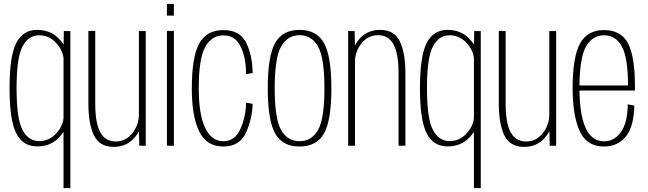

<svg xmlns="http://www.w3.org/2000/svg" viewBox="-20 -756 3360 996"><path d="M309.5 220V-72Q299 -55 281.5 -38Q239 3.5 172.5 3.5Q99 3.5 64.2 -64.8Q29.5 -133 29.5 -298.5Q29.5 -464.5 64.2 -532.8Q99 -601 172.5 -601Q239 -601 281.5 -559Q299.5 -542 310 -524.5L311 -595H345V220ZM309.5 -454Q306 -494 273 -531.5Q236 -573 183 -573Q128 -573 97 -515.5Q66 -458 66 -298.5Q66 -139 97 -81.5Q128 -24 183 -24Q236 -24 273 -65.5Q306 -103 309.5 -143.5Z M702.5 0 701 -75.5Q691.5 -57 676 -40Q635.5 6 569.5 6Q497 6 467.8 -52.8Q438.5 -111.5 438.5 -220V-595.5H474V-218.5Q474 -117.5 500.2 -69.8Q526.5 -22 580.5 -22Q632.5 -22 666.5 -65Q699 -105.5 700.5 -159V-595H736V0Z M846 0V-595.5H882V0ZM846 -735.5H882V-675H846Z M1139 4Q1050.5 4 1012.8 -75Q975 -154 975 -297.5Q975 -458 1012.8 -529Q1050.5 -600 1139 -600Q1225 -600 1257.2 -534.2Q1289.5 -468.5 1290.5 -377L1256.5 -371.5Q1256 -458.5 1227.8 -515.5Q1199.5 -572.5 1139 -572.5Q1077 -572.5 1044 -511.2Q1011 -450 1011 -297.5Q1011 -162.5 1044.2 -93Q1077.5 -23.5 1139 -23.5Q1199.5 -23.5 1227.8 -88.5Q1256 -153.5 1256.5 -223.5L1290.5 -217.5Q1289.5 -144 1257 -70Q1224.5 4 1139 4Z M1534 4Q1445 4 1407 -64.2Q1369 -132.5 1369 -298Q1369 -464 1407 -532.5Q1445 -601 1534 -601Q1623 -601 1661 -532.5Q1699 -464 1699 -298Q1699 -132.5 1661 -64.2Q1623 4 1534 4ZM1534 -23.5Q1596.5 -23.5 1629.8 -81.8Q1663 -140 1663 -298Q1663 -456 1629.8 -514.8Q1596.5 -573.5 1534 -573.5Q1471.5 -573.5 1438.2 -514.8Q1405 -456 1405 -298Q1405 -140 1438.2 -81.8Q1471.5 -23.5 1534 -23.5Z M1786 0V-595H1819.5L1821 -520Q1830.5 -538.5 1845 -555Q1886 -601 1952 -601Q2024.5 -601 2053.8 -542.2Q2083 -483.5 2083 -375.5V0H2047.5V-377Q2047.5 -478 2021.2 -525.8Q1995 -573.5 1941 -573.5Q1889 -573.5 1855 -530.5Q1825.5 -493.5 1821.5 -446V0Z M2438.5 220V-72Q2428 -55 2410.5 -38Q2368 3.5 2301.5 3.5Q2228 3.5 2193.2 -64.8Q2158.5 -133 2158.5 -298.5Q2158.5 -464.5 2193.2 -532.8Q2228 -601 2301.5 -601Q2368 -601 2410.5 -559Q2428.5 -542 2439 -524.5L2440 -595H2474V220ZM2438.5 -454Q2435 -494 2402 -531.5Q2365 -573 2312 -573Q2257 -573 2226 -515.5Q2195 -458 2195 -298.5Q2195 -139 2226 -81.5Q2257 -24 2312 -24Q2365 -24 2402 -65.5Q2435 -103 2438.5 -143.5Z M2831.5 0 2830 -75.5Q2820.5 -57 2805 -40Q2764.5 6 2698.5 6Q2626 6 2596.8 -52.8Q2567.5 -111.5 2567.5 -220V-595.5H2603V-218.5Q2603 -117.5 2629.2 -69.8Q2655.5 -22 2709.5 -22Q2761.5 -22 2795.5 -65Q2828 -105.5 2829.5 -159V-595H2865V0Z M3113 4Q3023 4 2986.8 -76.5Q2950.5 -157 2950.5 -299Q2950.5 -459 2988.5 -529.5Q3026.5 -600 3113 -600Q3202 -600 3238 -531Q3274 -462 3274 -301Q3274 -293.5 3273.5 -286.5H2986Q2987.5 -160 3017.5 -93.5Q3049 -23 3113.5 -23Q3166.5 -23 3201 -70.8Q3235.5 -118.5 3236.5 -214.5L3270.5 -208.5Q3268.5 -98.5 3226.2 -47.2Q3184 4 3113 4ZM2986 -312.5H3238Q3237.5 -456 3206.5 -514Q3175 -573 3113 -573Q3052.5 -573 3019 -513Q2987.5 -455.5 2986 -312.5Z"/></svg>

Font: Anybody ExtraLight
Style: Regular
Weight: 200
Designer: Tyler Finck
Foundry: Etcetera Type Company
Version: Version 1.010; ttfautohint (v1.8.3) -l 8 -r 50 -G 200 -x 14 